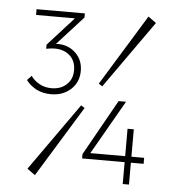

<svg xmlns="http://www.w3.org/2000/svg" viewBox="-51 -734 729 796"><g transform="rotate(5 313.5 -335.5)"><path d="M289 -295 304 -285 123 10 90 -14ZM369 -381 354 -391 535 -686 568 -662ZM160 -330Q126 -330 99.5 -343.5Q73 -357 56 -380L74 -399Q87 -380 109.5 -367.5Q132 -355 160 -355Q198 -355 222.5 -377.5Q247 -400 247 -437Q247 -475 223 -497.5Q199 -520 158 -520Q151 -520 143 -519Q135 -518 124 -516L133 -530Q141 -536 151 -538Q161 -540 171 -540Q215 -540 245 -511Q275 -482 275 -437Q275 -390 242.5 -360Q210 -330 160 -330ZM124 -516V-533L240 -661L271 -659L153 -529ZM70 -652V-676H271V-659L247 -652ZM312 -94 442 -326H473L340 -94ZM312 -76V-94L323 -101H568V-76ZM489 15V-215H515V15Z"/></g></svg>

Font: Marine Company Thin
Style: Regular
Weight: 100
Designer: Rodrigo Fuenzalida
Foundry: fragTYPE
Version: Version 1.000